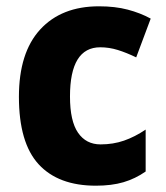

<svg xmlns="http://www.w3.org/2000/svg" viewBox="-20 -579 525 609"><path d="M284 10Q165 10 102.5 -58Q40 -126 40 -272Q40 -412 107.5 -485.5Q175 -559 294 -559Q345 -559 385 -548.5Q425 -538 458 -520L412 -397Q381 -412 353.5 -420.5Q326 -429 298 -429Q202 -429 202 -273Q202 -195 227.5 -158Q253 -121 299 -121Q339 -121 373.5 -133Q408 -145 442 -168V-35Q409 -12 371.5 -1Q334 10 284 10Z"/></svg>

Font: Noto Sans Kannada SemiCondensed ExtraBold
Style: Regular
Weight: 800
Width: 4
Designer: Jelle Bosma - Monotype Design Team
Foundry: Monotype Imaging Inc.
Version: Version 2.005; ttfautohint (v1.8.4.7-5d5b)